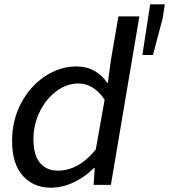

<svg xmlns="http://www.w3.org/2000/svg" viewBox="-20 -857 784 890"><path d="M36 -204Q36 -299 77.5 -378Q119 -457 188 -503Q257 -549 335 -549Q381 -549 417.5 -528.5Q454 -508 477 -473H480L494 -578L529 -781H626L494 0H414L419 -78H415Q372 -35 320 -11Q268 13 216 13Q135 13 85.5 -42.5Q36 -98 36 -204ZM424 -164 465 -395Q414 -470 344 -470Q289 -470 241 -434Q193 -398 164 -338.5Q135 -279 135 -212Q135 -138 165.5 -102Q196 -66 247 -66Q345 -66 424 -164ZM676 -837H744L734 -772L689 -602H640Z"/></svg>

Font: Nebula Sans Medium
Style: Regular
Weight: 500
Italic angle: -9°
Designer: Paul D. Hunt for Adobe (as Source Sans)
Foundry: Nebula Entertainment & Broadcasting LLC
Version: Version 1.010